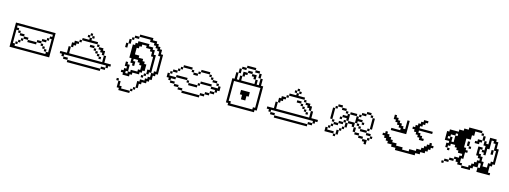

<svg xmlns="http://www.w3.org/2000/svg" viewBox="-9 -1753 7982 3008"><g transform="rotate(15 3982.0 -249.5)"><path d="M71.4 -392.9V0H714.3V-392.9ZM142.9 -35.7V-71.4H107.1V-285.7H142.9V-321.4H107.1V-357.1H678.6V-321.4H642.9V-285.7H678.6V-71.4H642.9V-35.7ZM142.9 -285.7V-250H178.6V-285.7ZM178.6 -250V-214.3H250V-250ZM250 -214.3V-178.6H321.4V-214.3ZM321.4 -178.6V-142.9H464.3V-178.6ZM464.3 -214.3V-178.6H535.7V-214.3ZM535.7 -250V-214.3H607.1V-250ZM607.1 -285.7V-250H642.9V-285.7ZM142.9 -107.1V-71.4H178.6V-107.1ZM178.6 -142.9V-107.1H214.3V-142.9ZM214.3 -178.6V-142.9H250V-178.6ZM535.7 -178.6V-142.9H571.4V-178.6ZM571.4 -142.9V-107.1H607.1V-142.9ZM607.1 -107.1V-71.4H642.9V-107.1Z M1000 -35.7V-71.4H928.6V-35.7ZM1000 -35.7V0H1535.7V-35.7ZM1607.1 -71.4H1535.7V-35.7H1607.1ZM928.6 -71.4V-107.1H1607.1V-71.4H1642.9V-107.1H1678.6V-142.9H1571.4V-250H1535.7V-142.9H1000V-250H964.3V-142.9H857.1V-107.1H892.9V-71.4ZM1000 -321.4V-250H1035.7V-285.7H1071.4V-321.4H1107.1V-357.1H1035.7V-321.4ZM1107.1 -392.9V-357.1H1142.9V-392.9ZM1142.9 -428.6V-392.9H1392.9V-428.6H1285.7V-464.3H1250V-428.6ZM1392.9 -392.9V-357.1H1428.6V-392.9ZM1428.6 -357.1V-321.4H1464.3V-285.7H1500V-250H1535.7V-321.4H1500V-357.1ZM1250 -464.3V-500H1214.3V-464.3ZM1250 -535.7V-500H1285.7V-535.7ZM1285.7 -500V-464.3H1321.4V-500ZM1285.7 -357.1V-321.4H1357.1V-357.1ZM1357.1 -321.4V-285.7H1392.9V-321.4ZM1392.9 -285.7V-250H1428.6V-285.7ZM1428.6 -250V-214.3H1464.3V-250ZM1464.3 -214.3V-178.6H1500V-214.3Z M1821.4 35.7V71.4H1857.1V35.7ZM1857.1 71.4V178.6H1892.9V214.3H2071.4V178.6H1928.6V142.9H1892.9V71.4ZM2071.4 142.9V178.6H2107.1V142.9ZM2107.1 107.1V142.9H2142.9V107.1ZM2142.9 0V107.1H2178.6V35.7H2214.3V0H2285.7V-35.7H2321.4V-71.4H2357.1V-142.9H2392.9V-178.6H2428.6V-500H2392.9V-571.4H2357.1V-607.1H2321.4V-642.9H2285.7V-678.6H2214.3V-714.3H2000V-678.6H2178.6V-642.9H2250V-607.1H2285.7V-571.4H2321.4V-535.7H2357.1V-464.3H2392.9V-214.3H2357.1V-178.6H2321.4V-107.1H2285.7V-71.4H2250V-35.7H2178.6V0ZM2321.4 -178.6V-464.3H2285.7V-535.7H2250V-571.4H2178.6V-607.1H2000V-571.4H1964.3V-535.7H1928.6V-321.4H1964.3V-250H2000V-214.3H2035.7V-285.7H2000V-321.4H2071.4V-285.7H2107.1V-250H2142.9V-178.6H2107.1V-142.9H2000V-107.1H1964.3V-71.4H1928.6V-107.1H1964.3V-214.3H1928.6V-250H1892.9V-178.6H1928.6V-142.9H1892.9V-107.1H1857.1V-71.4H1892.9V-35.7H2000V-71.4H2035.7V-107.1H2142.9V-142.9H2178.6V-178.6H2214.3V-285.7H2178.6V-321.4H2142.9V-357.1H2071.4V-392.9H2000V-500H2035.7V-535.7H2071.4V-571.4H2142.9V-535.7H2214.3V-500H2250V-428.6H2285.7V-214.3H2250V-142.9H2285.7V-178.6ZM2000 -678.6H1928.6V-642.9H2000ZM1892.9 -642.9V-607.1H1928.6V-642.9ZM1857.1 -607.1V-535.7H1892.9V-607.1ZM1821.4 -535.7V-464.3H1857.1V-535.7ZM2214.3 -142.9V-107.1H2250V-142.9ZM2178.6 -107.1V-71.4H2214.3V-107.1Z M2857.1 -35.7V-71.4H2785.7V-35.7ZM2857.1 -35.7V0H3142.9V-35.7ZM2785.7 -71.4V-107.1H2714.3V-71.4ZM2714.3 -107.1V-142.9H2642.9V-107.1ZM2642.9 -142.9V-178.6H2714.3V-214.3H2607.1V-250H2571.4V-178.6H2607.1V-142.9ZM2714.3 -250V-214.3H2892.9V-250ZM2892.9 -214.3V-178.6H2928.6V-214.3ZM2928.6 -178.6V-142.9H3071.4V-178.6ZM3071.4 -214.3V-178.6H3107.1V-214.3ZM3107.1 -250V-214.3H3285.7V-250ZM3285.7 -214.3V-178.6H3357.1V-142.9H3392.9V-178.6H3428.6V-250H3392.9V-214.3ZM2607.1 -285.7V-250H2642.9V-285.7ZM2642.9 -321.4V-285.7H2714.3V-321.4ZM2714.3 -357.1V-321.4H2750V-357.1ZM2750 -392.9V-357.1H2785.7V-392.9ZM2928.6 -428.6H2785.7V-392.9H2928.6ZM2928.6 -392.9V-357.1H2964.3V-392.9ZM2964.3 -357.1V-321.4H3035.7V-357.1ZM3035.7 -392.9V-357.1H3071.4V-392.9ZM3071.4 -428.6V-392.9H3214.3V-428.6ZM3214.3 -392.9V-357.1H3250V-392.9ZM3250 -357.1V-321.4H3285.7V-357.1ZM3285.7 -321.4V-285.7H3357.1V-321.4ZM3357.1 -285.7V-250H3392.9V-285.7ZM3357.1 -142.9H3285.7V-107.1H3357.1ZM3285.7 -107.1H3214.3V-71.4H3285.7ZM3214.3 -71.4H3142.9V-35.7H3214.3Z M3607.1 -35.7V0H4035.7V-35.7H4071.4V-428.6H4035.7V-535.7H4000V-428.6H3964.3V-500H3928.6V-428.6H3714.3V-500H3678.6V-428.6H3642.9V-535.7H3607.1V-428.6H3571.4V-35.7ZM3642.9 -35.7V-71.4H3607.1V-392.9H4035.7V-71.4H4000V-35.7ZM3642.9 -607.1V-535.7H3678.6V-607.1ZM3678.6 -642.9V-607.1H3750V-642.9ZM3750 -678.6V-642.9H3892.9V-678.6ZM3892.9 -642.9V-607.1H3964.3V-642.9ZM3964.3 -607.1V-535.7H4000V-607.1ZM3785.7 -607.1V-571.4H3857.1V-607.1ZM3714.3 -571.4V-500H3750V-535.7H3785.7V-571.4ZM3857.1 -571.4V-535.7H3892.9V-500H3928.6V-571.4ZM3785.7 -214.3V-142.9H3857.1V-214.3H3892.9V-285.7H3750V-214.3Z M4357.1 -35.7V-71.4H4285.7V-35.7ZM4357.1 -35.7V0H4892.9V-35.7ZM4964.3 -71.4H4892.9V-35.7H4964.3ZM4285.7 -71.4V-107.1H4964.3V-71.4H5000V-107.1H5035.7V-142.9H4928.6V-250H4892.9V-142.9H4357.1V-250H4321.4V-142.9H4214.3V-107.1H4250V-71.4ZM4357.1 -321.4V-250H4392.9V-285.7H4428.6V-321.4H4464.3V-357.1H4392.9V-321.4ZM4464.3 -392.9V-357.1H4500V-392.9ZM4500 -428.6V-392.9H4750V-428.6H4642.9V-464.3H4607.1V-428.6ZM4750 -392.9V-357.1H4785.7V-392.9ZM4785.7 -357.1V-321.4H4821.4V-285.7H4857.1V-250H4892.9V-321.4H4857.1V-357.1ZM4607.1 -464.3V-500H4571.4V-464.3ZM4607.1 -535.7V-500H4642.9V-535.7ZM4642.9 -500V-464.3H4678.6V-500ZM4642.9 -357.1V-321.4H4714.3V-357.1ZM4714.3 -321.4V-285.7H4750V-321.4ZM4750 -285.7V-250H4785.7V-285.7ZM4785.7 -250V-214.3H4821.4V-250ZM4821.4 -214.3V-178.6H4857.1V-214.3Z M5321.4 0V-35.7H5214.3V-71.4H5178.6V0ZM5321.4 0V35.7H5357.1V0ZM5214.3 -107.1V-71.4H5250V-107.1ZM5250 -142.9V-107.1H5285.7V-142.9ZM5285.7 -178.6V-214.3H5250V-178.6ZM5285.7 -178.6V-142.9H5357.1V-178.6ZM5250 -214.3V-392.9H5214.3V-214.3ZM5250 -428.6V-392.9H5285.7V-428.6ZM5285.7 -464.3V-428.6H5357.1V-464.3ZM5357.1 -428.6V-392.9H5428.6V-428.6ZM5428.6 -392.9V-357.1H5464.3V-392.9ZM5464.3 -357.1V-321.4H5392.9V-285.7H5464.3V-250H5500V-357.1ZM5357.1 -285.7V-250H5392.9V-285.7ZM5428.6 -250V-214.3H5464.3V-250ZM5428.6 -214.3H5357.1V-178.6H5428.6ZM5357.1 -71.4V0H5392.9V-71.4ZM5392.9 -107.1V-71.4H5428.6V-107.1ZM5428.6 -142.9V-107.1H5464.3V-142.9ZM5464.3 -214.3V-142.9H5500V-214.3ZM5500 -250V-214.3H5571.4V-178.6H5607.1V-250ZM5607.1 -178.6V-107.1H5642.9V-178.6ZM5642.9 -107.1V-71.4H5714.3V-107.1ZM5714.3 -71.4V-35.7H5785.7V-71.4ZM5785.7 -35.7V0H5821.4V35.7H5857.1V-35.7ZM5857.1 -71.4V-35.7H5892.9V-71.4ZM5892.9 -107.1V-142.9H5821.4V-107.1ZM5892.9 -107.1V-71.4H5928.6V-107.1ZM5821.4 -142.9V-178.6H5714.3V-142.9ZM5714.3 -178.6V-214.3H5678.6V-178.6ZM5678.6 -214.3V-250H5642.9V-214.3ZM5642.9 -250V-285.7H5714.3V-321.4H5642.9V-357.1H5607.1V-250ZM5607.1 -357.1V-392.9H5500V-357.1ZM5642.9 -392.9V-357.1H5678.6V-392.9ZM5714.3 -285.7V-250H5750V-285.7ZM5678.6 -428.6V-392.9H5750V-428.6ZM5750 -464.3V-428.6H5821.4V-464.3ZM5821.4 -428.6V-392.9H5857.1V-428.6ZM5857.1 -392.9V-214.3H5892.9V-392.9ZM5821.4 -214.3V-178.6H5857.1V-214.3Z M6178.6 -535.7V-464.3H6214.3V-428.6H6250V-392.9H6285.7V-357.1H6321.4V-321.4H6178.6V-285.7H6428.6V-500H6392.9V-357.1H6357.1V-392.9H6321.4V-428.6H6285.7V-464.3H6250V-500H6214.3V-535.7ZM6428.6 -35.7V-71.4H6321.4V-107.1H6250V-142.9H6214.3V-178.6H6178.6V-214.3H6142.9V-250H6107.1V-214.3H6071.4V-178.6H6107.1V-142.9H6142.9V-107.1H6178.6V-71.4H6250V-35.7H6321.4V0H6642.9V-35.7H6714.3V-71.4H6785.7V-107.1H6821.4V-142.9H6857.1V-178.6H6892.9V-214.3H6857.1V-250H6821.4V-214.3H6785.7V-178.6H6750V-142.9H6714.3V-107.1H6642.9V-71.4H6535.7V-35.7ZM6535.7 -428.6H6500V-392.9H6535.7V-357.1H6571.4V-321.4H6607.1V-285.7H6642.9V-250H6714.3V-285.7H6678.6V-321.4H6642.9V-357.1H6607.1V-392.9H6821.4V-428.6H6607.1V-464.3H6642.9V-500H6678.6V-535.7H6714.3V-571.4H6642.9V-535.7H6607.1V-500H6571.4V-464.3H6535.7Z M7071.4 -35.7V0H7107.1V-35.7ZM7107.1 -71.4V-35.7H7178.6V-71.4ZM7178.6 -107.1V-71.4H7250V-107.1ZM7250 -142.9V-107.1H7285.7V-71.4H7321.4V-35.7H7392.9V-71.4H7357.1V-142.9H7392.9V-250H7428.6V-285.7H7392.9V-321.4H7357.1V-464.3H7428.6V-535.7H7464.3V-607.1H7571.4V-642.9H7357.1V-607.1H7285.7V-571.4H7214.3V-535.7H7071.4V-500H7035.7V-357.1H7107.1V-321.4H7071.4V-250H7107.1V-285.7H7142.9V-321.4H7214.3V-285.7H7250V-250H7285.7V-214.3H7357.1V-178.6H7321.4V-142.9ZM7392.9 -35.7V0H7535.7V-35.7H7571.4V-71.4H7642.9V-142.9H7678.6V-71.4H7642.9V0H7857.1V-35.7H7821.4V-142.9H7857.1V-178.6H7892.9V-428.6H7857.1V-535.7H7821.4V-571.4H7714.3V-464.3H7678.6V-500H7642.9V-428.6H7678.6V-357.1H7642.9V-321.4H7678.6V-285.7H7714.3V-392.9H7750V-535.7H7785.7V-500H7821.4V-392.9H7857.1V-214.3H7821.4V-178.6H7785.7V-107.1H7714.3V-178.6H7678.6V-250H7642.9V-285.7H7607.1V-357.1H7642.9V-392.9H7571.4V-250H7607.1V-214.3H7642.9V-178.6H7607.1V-142.9H7571.4V-107.1H7535.7V-71.4H7500V-35.7ZM7607.1 -571.4V-500H7642.9V-571.4ZM7607.1 -571.4V-607.1H7571.4V-571.4ZM7607.1 -500H7535.7V-464.3H7500V-428.6H7571.4V-464.3H7607.1ZM7392.9 -428.6V-357.1H7428.6V-428.6ZM7428.6 -357.1V-321.4H7464.3V-357.1ZM7107.1 -250V-214.3H7142.9V-250ZM7107.1 -392.9H7071.4V-428.6H7107.1V-464.3H7178.6V-500H7214.3V-464.3H7178.6V-357.1H7142.9V-428.6H7107.1ZM7785.7 -392.9V-321.4H7821.4V-392.9Z"/></g></svg>

Font: Gossip Icons Med Pixel
Style: Regular
Weight: 500
Designer: Deborah Khodanovich
Version: Version 1.001;Glyphs 3.3.1 (3343)